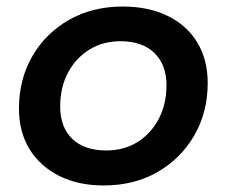

<svg xmlns="http://www.w3.org/2000/svg" viewBox="-20 -560 693 587"><path d="M297 7Q219 7 160.5 -22.5Q102 -52 70 -104.5Q38 -157 38 -228Q38 -318 79 -388.5Q120 -459 191.5 -499.5Q263 -540 355 -540Q434 -540 492.5 -511.5Q551 -483 583 -430.5Q615 -378 615 -306Q615 -217 574 -146Q533 -75 461.5 -34Q390 7 297 7ZM305 -100Q359 -100 400 -125.5Q441 -151 465 -196Q489 -241 489 -300Q489 -362 452 -398Q415 -434 348 -434Q295 -434 253.5 -408.5Q212 -383 188 -338Q164 -293 164 -234Q164 -171 201 -135.5Q238 -100 305 -100Z"/></svg>

Font: MOST Montserrat SemiBold
Style: Italic
Weight: 600
Italic angle: -11.3°
Designer: Julieta Ulanovsky
Foundry: Julieta Ulanovsky
Version: Version 8.000;March 11, 2024;FontCreator 15.0.0.2926 64-bit